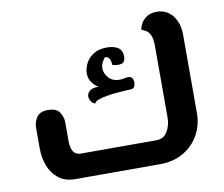

<svg xmlns="http://www.w3.org/2000/svg" viewBox="-74 -751 983 841"><g transform="rotate(-10 417.5 -330.0)"><path d="M195 0Q151 0 122 -22.5Q93 -45 79 -81Q65 -117 65 -160V-253Q65 -276 79 -297.5Q93 -319 130 -319Q167 -319 181 -297.5Q195 -276 195 -253V-170Q195 -106 238 -106H574Q608 -106 624 -134Q640 -162 640 -193V-513Q640 -549 631 -565Q622 -581 611 -586Q600 -591 594 -594Q594 -603 601.5 -618.5Q609 -634 626.5 -647Q644 -660 673 -660Q717 -660 743.5 -626.5Q770 -593 770 -540V-193Q770 -138 744.5 -94Q719 -50 675 -25Q631 0 574 0ZM340 -311Q328 -314 320.5 -325Q313 -336 314 -349Q315 -362 327 -371.5Q339 -381 366 -381Q353 -387 339 -404.5Q325 -422 325 -447Q325 -468 336 -490.5Q347 -513 370.5 -528.5Q394 -544 432 -544Q461 -544 480 -532Q499 -520 499 -493Q499 -465 479.5 -461.5Q460 -458 441 -465Q442 -477 436.5 -490Q431 -503 415 -503Q409 -496 402.5 -483.5Q396 -471 396 -457Q396 -435 413.5 -415Q431 -395 462 -395Q474 -395 484 -397.5Q494 -400 501 -400Q516 -400 521 -386.5Q526 -373 521.5 -359.5Q517 -346 505 -345Q501 -345 483 -344Q465 -343 441 -341Q417 -339 394 -335Q371 -331 355.5 -325Q340 -319 340 -311Z"/></g></svg>

Font: El Messiri
Style: Bold
Weight: 700
Designer: Mohamed Gaber
Foundry: Kief Type Foundry
Version: Version 2.020; ttfautohint (v1.8.3)